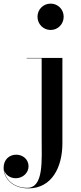

<svg xmlns="http://www.w3.org/2000/svg" viewBox="-119 -780 448 1060"><path d="M88 -687.5C88 -647 120 -614.5 160.5 -614.5C201 -614.5 232.5 -647 232.5 -687.5C232.5 -728 201 -760 160.5 -760C120 -760 88 -728 88 -687.5ZM225.5 -460H28V-458H111V-20.5C111 106.5 123.5 257 31 257C-38 257 -89 215 -96 160C-89 185.5 -62.5 204 -31.5 204C9.5 203.5 38.5 172 38.5 139C38.5 95.5 3 74 -29.5 74C-67.5 74 -99 101 -99 146C-99 207.5 -47 260 37.5 260C167.5 260 225.5 142.5 225.5 11.5Z"/></svg>

Font: Bodoni* 96pt Medium
Style: Regular
Weight: 500
Version: Version 2.3